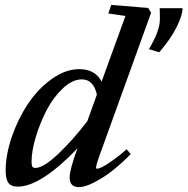

<svg xmlns="http://www.w3.org/2000/svg" viewBox="-20 -745 760 778"><path d="M52.2 11.2Q24.4 11.2 13.7 -4.6Q2.9 -20.5 2.9 -52.7Q2.9 -118.2 28.3 -191.7Q53.7 -265.1 94.2 -325.4Q134.8 -385.7 190.2 -425.3Q245.6 -464.8 300.8 -464.8Q366.2 -464.8 391.6 -414.1L488.3 -680.2L418.9 -690.4L430.7 -725.1L580.1 -712.9L592.3 -693.4L393.1 -142.1Q369.1 -77.6 369.1 -65.4Q369.1 -61.5 374 -61.5Q379.9 -61.5 393.1 -67.6Q406.2 -73.7 433.6 -92.8Q460.9 -111.8 493.2 -140.1L509.8 -120.6Q447.8 -57.1 390.4 -22Q333 13.2 299.3 13.2Q262.2 13.2 262.2 -25.9Q262.2 -57.1 293.5 -142.6L293.9 -144Q225.1 -71.3 162.6 -30Q100.1 11.2 52.2 11.2ZM625 -533.2 583.5 -545.9Q627.9 -620.1 627.9 -667Q627.9 -697.8 627 -711.9H719.7Q719.7 -683.1 695.1 -634Q670.4 -585 625 -533.2ZM107.9 -90.3Q107.9 -76.7 110.6 -70.6Q113.3 -64.5 123 -64.5Q156.2 -64.5 216.8 -122.1Q277.3 -179.7 334 -254.4L372.6 -361.8Q358.9 -423.3 311.5 -423.3Q273.4 -423.3 234.9 -387.2Q196.3 -351.1 169.2 -299.1Q142.1 -247.1 125 -189.9Q107.9 -132.8 107.9 -90.3Z"/></svg>

Font: Elstob 6pt SemiBold
Style: Italic
Weight: 600
Italic angle: -20°
Designer: Peter S. Baker
Version: Version 1.015